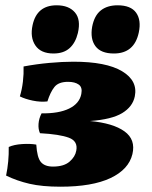

<svg xmlns="http://www.w3.org/2000/svg" viewBox="-20 -699 573 725"><path d="M208 6Q139 6 91.5 -5Q44 -16 3 -36Q14 -89 13 -144Q33 -153 63.5 -155Q94 -157 117 -153Q120 -104 134.5 -87Q149 -70 180 -70Q221 -70 242.5 -88.5Q264 -107 268 -130Q275 -166 240 -179Q205 -192 131 -196Q124 -211 125.5 -231.5Q127 -252 137 -271Q202 -270 241 -289Q280 -308 287 -344Q292 -369 277.5 -379.5Q263 -390 237 -390Q201 -390 185.5 -370.5Q170 -351 159 -316Q133 -313 104 -319Q75 -325 55 -335Q63 -361 66.5 -390.5Q70 -420 69 -448Q117 -457 166.5 -461.5Q216 -466 257 -466Q381 -466 441 -430Q501 -394 489 -335Q481 -296 441.5 -272Q402 -248 320 -242Q407 -234 450 -203Q493 -172 480 -117Q466 -59 397 -26.5Q328 6 208 6ZM410 -497Q361 -497 340.5 -524.5Q320 -552 328 -598Q336 -640 360.5 -659.5Q385 -679 424 -679Q474 -679 494 -651Q514 -623 504 -576Q487 -497 410 -497ZM182 -497Q134 -497 113.5 -527.5Q93 -558 103 -604Q119 -679 194 -679Q240 -679 263 -652Q286 -625 274 -574Q265 -537 242.5 -517Q220 -497 182 -497Z"/></svg>

Font: Vollkorn Black
Style: Italic
Weight: 900
Italic angle: -11°
Designer: Friedrich Althausen
Foundry: Friedrich Althausen
Version: Version 5.000; ttfautohint (v1.8.3)